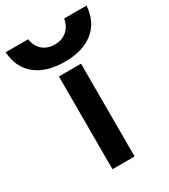

<svg xmlns="http://www.w3.org/2000/svg" viewBox="-269 -841 822 932"><g transform="rotate(-30 142.5 -375.5)"><path d="M81 0V-520H205V0ZM143 -567Q41 -567 -19 -615Q-79 -663 -84 -751H42Q48 -710 74.5 -687Q101 -664 143 -664Q183 -664 209.5 -687Q236 -710 244 -751H369Q363 -663 304 -615Q245 -567 143 -567Z"/></g></svg>

Font: M PLUS 2 SemiBold
Style: Regular
Weight: 600
Designer: Coji Morishita
Foundry: UNDERFOREST DESIGN
Version: Version 1.001